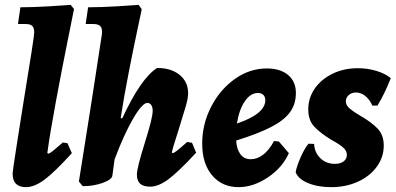

<svg xmlns="http://www.w3.org/2000/svg" viewBox="-20 -759 1630 791"><path d="M239 -172 258 -169 276 -128Q205 -50 163.5 -19Q122 12 87 12Q32 12 32 -44Q32 -54 48.5 -159Q65 -264 75 -327Q121 -607 121 -625Q121 -644 113 -652Q105 -660 86 -660H54L64 -729Q115 -729 182.5 -733Q250 -737 271 -739L285 -722Q279 -691 257 -582.5Q235 -474 210.5 -342Q186 -210 175 -129L178 -126Q184 -126 197 -136.5Q210 -147 239 -172Z M751 -174 771 -171 788 -130Q716 -52 674.5 -21Q633 10 599 10Q571 10 557.5 -2Q544 -14 544 -40Q544 -67 577 -172Q593 -223 601 -255Q609 -287 609 -303Q609 -318 603 -326.5Q597 -335 587 -335Q566 -335 528 -269.5Q490 -204 452 -102L443 -36Q441 -19 403 -5.5Q365 8 321 8L305 -11Q319 -96 356.5 -336Q394 -576 400 -619Q402 -641 394 -650.5Q386 -660 365 -660H333L343 -729Q394 -729 462 -733Q530 -737 551 -739L564 -721Q560 -702 545 -631.5Q530 -561 510.5 -461.5Q491 -362 477 -272H484Q560 -436 627 -479Q685 -479 720 -450.5Q755 -422 755 -375Q755 -355 746 -323.5Q737 -292 716 -225Q691 -148 688 -131L691 -128Q696 -128 709.5 -138.5Q723 -149 751 -174Z M953 -180Q955 -144 970.5 -123.5Q986 -103 1013 -103Q1040 -103 1064.5 -122Q1089 -141 1109 -178L1129 -176L1170 -128Q1144 -69 1084 -28.5Q1024 12 963 12Q895 12 854 -36.5Q813 -85 813 -167Q813 -248 850 -319.5Q887 -391 948 -434Q1009 -477 1079 -477Q1135 -477 1167 -450Q1199 -423 1199 -376Q1199 -330 1174.5 -296.5Q1150 -263 1096.5 -235.5Q1043 -208 953 -180ZM956 -250Q1073 -290 1073 -346Q1073 -360 1065 -368Q1057 -376 1043 -376Q1012 -376 988.5 -341.5Q965 -307 956 -250Z M1360 -84Q1382 -84 1395.5 -94Q1409 -104 1409 -121Q1409 -138 1393.5 -151.5Q1378 -165 1345 -183Q1299 -211 1274.5 -237.5Q1250 -264 1250 -308Q1250 -356 1277 -394.5Q1304 -433 1350.5 -455.5Q1397 -478 1454 -478Q1494 -478 1530.5 -467Q1567 -456 1590 -437Q1564 -371 1535 -324H1514Q1503 -349 1485 -363.5Q1467 -378 1446 -378Q1429 -378 1417 -367.5Q1405 -357 1405 -342Q1405 -330 1412.5 -320.5Q1420 -311 1435 -301Q1443 -295 1463 -283Q1510 -256 1535.5 -229.5Q1561 -203 1561 -159Q1561 -112 1532.5 -72.5Q1504 -33 1454.5 -10.5Q1405 12 1345 12Q1289 12 1248.5 -5Q1208 -22 1198 -50Q1203 -76 1219 -112Q1235 -148 1251 -167L1274 -166Q1276 -130 1300 -107Q1324 -84 1360 -84Z"/></svg>

Font: Alegreya ExtraBold
Style: Italic
Weight: 800
Italic angle: -7°
Designer: Juan Pablo del Peral
Foundry: Huerta Tipografica
Version: Version 2.007; ttfautohint (v1.6)